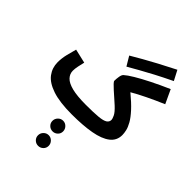

<svg xmlns="http://www.w3.org/2000/svg" viewBox="-344 -1034 1606 1606"><g transform="rotate(45 458.5 -231.0)"><path d="M424 21 450 -119Q544 -119 596.5 -124Q649 -129 670.5 -143Q692 -157 692 -182Q692 -194 679.5 -220.5Q667 -247 626 -285Q604 -305 578.5 -327.5Q553 -350 530 -370.5Q507 -391 492 -407Q477 -423 477 -430Q477 -453 481.5 -480.5Q486 -508 498 -518Q521 -539 572.5 -570Q624 -601 697.5 -638Q771 -675 860 -714L917 -592Q833 -556 763 -522Q693 -488 640 -457Q709 -400 750.5 -354.5Q792 -309 812.5 -272.5Q833 -236 839.5 -207Q846 -178 846 -156Q846 -91 795.5 -52Q745 -13 650.5 4Q556 21 424 21ZM424 21Q281 21 194.5 -8Q108 -37 70 -88Q32 -139 32 -204Q32 -251 44 -300.5Q56 -350 67 -388L192 -359Q185 -331 178.5 -299.5Q172 -268 172 -244Q172 -207 198.5 -178.5Q225 -150 286 -134.5Q347 -119 450 -119L470 -11ZM465 -585 416 -667Q465 -696 517 -725.5Q569 -755 633.5 -789.5Q698 -824 785 -868L831 -780Q742 -737 677.5 -703Q613 -669 562.5 -640.5Q512 -612 465 -585ZM411 235Q385 235 366.5 217Q348 199 348 173Q348 147 366.5 128Q385 109 411 109Q437 109 455.5 128Q474 147 474 173Q474 199 455.5 217Q437 235 411 235ZM411 406Q385 406 366.5 388Q348 370 348 344Q348 318 366.5 299Q385 280 411 280Q437 280 455.5 299Q474 318 474 344Q474 370 455.5 388Q437 406 411 406Z"/></g></svg>

Font: Noto IKEA Arabic
Style: Bold
Weight: 700
Designer: Monotype Design Team
Foundry: Monotype Imaging Inc.
Version: Version 1.200